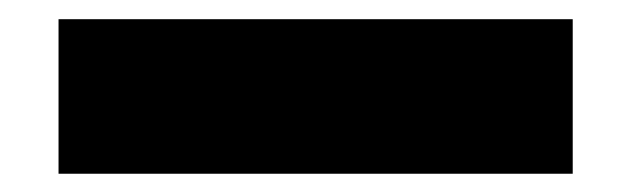

<svg xmlns="http://www.w3.org/2000/svg" viewBox="-20 -20 674 205"><path d="M42.5 165.5V0.5H591.5V165.5Z"/></svg>

Font: Encode Sans Black
Style: Regular
Weight: 900
Designer: Multiple Designers
Foundry: Impallari Type
Version: Version 3.002; ttfautohint (v1.8.3) -l 8 -r 50 -G 200 -x 14 